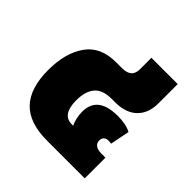

<svg xmlns="http://www.w3.org/2000/svg" viewBox="-157 -716 847 847"><g transform="rotate(45 267.0 -292.0)"><path d="M488 -129V0H253Q142 0 89 -55.5Q36 -111 36 -224Q36 -330 81.5 -395Q127 -460 224 -460H260Q291 -460 305.5 -473Q320 -486 320 -513V-584H484V-463Q484 -402 448 -367Q412 -332 346 -332H324Q268 -332 243 -302.5Q218 -273 218 -217Q218 -128 279 -128H288Q281 -141 276.5 -160.5Q272 -180 272 -200Q272 -298 397 -298Q449 -298 480 -281L462 -190Q457 -192 445 -192Q431 -192 423 -184.5Q415 -177 415 -163Q415 -147 427.5 -138Q440 -129 463 -129Z"/></g></svg>

Font: Noto Sans Thai Black
Style: Regular
Weight: 900
Designer: Monotype Design Team
Foundry: Monotype Imaging Inc.
Version: Version 1.000